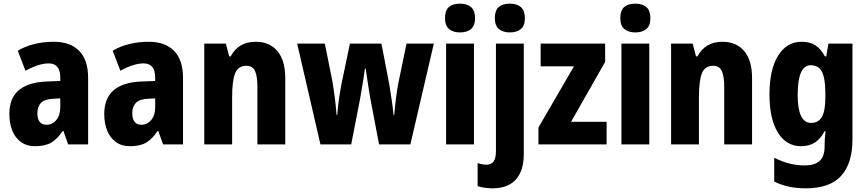

<svg xmlns="http://www.w3.org/2000/svg" viewBox="-20 -788 4732 1048"><path d="M274 -560Q363 -560 412 -510.5Q461 -461 461 -363V0H352L326 -73H322Q294 -30 260.5 -10Q227 10 172 10Q125 10 93.5 -13.5Q62 -37 46.5 -76.5Q31 -116 31 -165Q31 -252 82.5 -295.5Q134 -339 232 -343L309 -346V-364Q309 -442 246 -442Q193 -442 119 -402L77 -511Q117 -535 167 -547.5Q217 -560 274 -560ZM270 -249Q225 -247 204.5 -227Q184 -207 184 -171Q184 -107 234 -107Q266 -107 287.5 -133Q309 -159 309 -203V-251Z M792 -560Q881 -560 930 -510.5Q979 -461 979 -363V0H870L844 -73H840Q812 -30 778.5 -10Q745 10 690 10Q643 10 611.5 -13.5Q580 -37 564.5 -76.5Q549 -116 549 -165Q549 -252 600.5 -295.5Q652 -339 750 -343L827 -346V-364Q827 -442 764 -442Q711 -442 637 -402L595 -511Q635 -535 685 -547.5Q735 -560 792 -560ZM788 -249Q743 -247 722.5 -227Q702 -207 702 -171Q702 -107 752 -107Q784 -107 805.5 -133Q827 -159 827 -203V-251Z M1376 -560Q1451 -560 1494 -509.5Q1537 -459 1537 -360V0H1385V-315Q1385 -371 1372 -400Q1359 -429 1325 -429Q1280 -429 1263.5 -388.5Q1247 -348 1247 -256V0H1095V-550H1213L1231 -480H1239Q1281 -560 1376 -560Z M2002 -247Q1998 -270 1993 -301Q1988 -332 1983.5 -362.5Q1979 -393 1976 -414H1972Q1969 -390 1964 -359.5Q1959 -329 1954 -298.5Q1949 -268 1945 -246L1897 0H1729L1602 -550H1753L1794 -346Q1801 -306 1807.5 -254.5Q1814 -203 1817 -161H1821Q1823 -197 1830 -245.5Q1837 -294 1845 -335L1890 -550H2062L2104 -332Q2111 -291 2118 -243Q2125 -195 2128 -161H2132Q2135 -199 2141 -248Q2147 -297 2155 -338L2199 -550H2348L2220 0H2049Z M2491 -768Q2530 -768 2551.5 -749Q2573 -730 2573 -689Q2573 -648 2551 -629.5Q2529 -611 2491 -611Q2453 -611 2431 -629.5Q2409 -648 2409 -689Q2409 -731 2430 -749.5Q2451 -768 2491 -768ZM2567 -550V0H2415V-550Z M2681 -689Q2681 -731 2702 -749.5Q2723 -768 2763 -768Q2802 -768 2823.5 -749Q2845 -730 2845 -689Q2845 -648 2823 -629.5Q2801 -611 2763 -611Q2725 -611 2703 -629.5Q2681 -648 2681 -689ZM2670 240Q2650 240 2627.5 237Q2605 234 2587 228V102Q2613 111 2636 111Q2660 111 2673.5 94Q2687 77 2687 37V-550H2839V53Q2839 143 2796.5 191Q2754 239 2670 240Z M3291 0H2919V-92L3113 -426H2931V-550H3283V-450L3097 -123H3291Z M3448 -768Q3487 -768 3508.5 -749Q3530 -730 3530 -689Q3530 -648 3508 -629.5Q3486 -611 3448 -611Q3410 -611 3388 -629.5Q3366 -648 3366 -689Q3366 -731 3387 -749.5Q3408 -768 3448 -768ZM3524 -550V0H3372V-550Z M3924 -560Q3999 -560 4042 -509.5Q4085 -459 4085 -360V0H3933V-315Q3933 -371 3920 -400Q3907 -429 3873 -429Q3828 -429 3811.5 -388.5Q3795 -348 3795 -256V0H3643V-550H3761L3779 -480H3787Q3829 -560 3924 -560Z M4356 -560Q4400 -560 4430 -541Q4460 -522 4483 -480H4490L4502 -550H4633V-26Q4633 103 4571.5 171.5Q4510 240 4378 240Q4279 240 4206 203V73Q4250 95 4290.5 105Q4331 115 4374 115Q4425 115 4453 91Q4481 67 4481 12V3Q4481 -13 4482.5 -34Q4484 -55 4486 -72H4481Q4459 -30 4428 -10Q4397 10 4352 10Q4272 10 4226 -64.5Q4180 -139 4180 -272Q4180 -408 4227 -484Q4274 -560 4356 -560ZM4405 -432Q4334 -432 4334 -270Q4334 -117 4407 -117Q4447 -117 4466 -150Q4485 -183 4485 -254V-280Q4485 -360 4466.5 -396Q4448 -432 4405 -432Z"/></svg>

Font: Noto Sans Arabic UI Cn XBd
Style: Regular
Weight: 800
Width: 3
Designer: Monotype Design Team, Nadine Chahine and Nizar Qandah
Foundry: Monotype Imaging Inc.
Version: Version 2.010; ttfautohint (v1.8.4.7-5d5b)